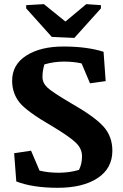

<svg xmlns="http://www.w3.org/2000/svg" viewBox="-20 -896 592 927"><path d="M522.5 -168.5Q522.5 -83 451.2 -36.1Q379.9 10.7 258.8 10.7Q137.7 10.7 58.6 -20L48.3 -156.2L129.9 -168.5L170.9 -72.3Q212.9 -62 263.7 -62Q314.5 -62 361.3 -75.7Q376 -104.5 376 -141.6Q376 -178.7 345.2 -208Q314.5 -237.3 232.9 -286.1Q108.4 -357.9 73.7 -401.9Q39.1 -445.8 38.6 -504.9Q38.1 -584 107.4 -627.9Q176.8 -671.9 288.1 -671.4Q399.4 -671.4 480 -646L490.2 -504.4L414.6 -493.7L374 -589.8Q335.9 -598.6 288.1 -598.6Q240.2 -598.6 194.3 -585Q185.1 -554.7 185.1 -525.4Q184.6 -496.1 209 -473.1Q233.4 -450.2 324.2 -397Q436.5 -333 479.5 -285.2Q522.5 -237.3 522.5 -168.5ZM106.4 -871.1 191.9 -876 295.9 -792 396.5 -876 467.3 -871.1V-855.5L338.9 -712.9L230 -717.8L106.4 -855.5Z"/></svg>

Font: NoticiaText-Bold
Style: Bold
Weight: 700
Designer: JM Sole
Foundry: JM Sole
Version: Version 1.003